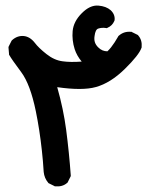

<svg xmlns="http://www.w3.org/2000/svg" viewBox="-20 -485 540 693"><path d="M176.3 186.5 156.7 176.8 154.8 175.8 153.8 174.3Q140.1 158.2 137.7 135.7Q135.3 95.7 131.1 58.1Q127 20.5 121.6 -14.6Q116.2 -49.8 109.4 -83Q89.4 -180.7 56.6 -224.6Q22 -271 14.2 -285.2L12.7 -287.1V-289.1L10.7 -312.5V-315.4L11.7 -317.9L21.5 -337.4L22.5 -338.9L23.9 -340.3Q42.5 -356.9 65.4 -355Q87.9 -353 105.5 -330.6Q119.1 -312.5 147.5 -290Q161.6 -278.8 176.3 -272.2Q190.9 -265.6 206.5 -263.7Q233.4 -259.8 274.9 -262.7Q257.3 -283.7 249.5 -307.6Q239.3 -339.8 242.2 -373Q245.6 -407.7 274.9 -437Q304.7 -467.3 335 -464.8Q363.3 -462.4 379.4 -448.2Q396 -432.6 393.6 -412.1L393.1 -410.6L392.6 -409.2Q385.3 -392.1 368.2 -384.8L365.2 -383.3L362.8 -383.8Q347.7 -386.2 334.5 -381.8Q324.2 -378.4 321.3 -355Q319.3 -342.3 322.5 -332.5Q325.7 -322.8 334 -314.5Q341.8 -306.6 350.1 -303.2Q358.4 -299.8 367.7 -299.8Q374.5 -306.2 380.9 -314.2Q387.2 -322.3 393.6 -332Q399.9 -341.8 406.7 -353.5L407.2 -355L408.7 -356Q427.2 -372.6 453.1 -370.1H455.1L456.5 -369.1L476.1 -359.4L478 -358.4L479 -356.9Q493.7 -340.3 491.2 -314.5V-313.5L490.7 -312.5Q481.9 -286.6 430.7 -236.3Q378.9 -185.5 326.2 -170.9Q277.8 -157.2 186.5 -170.4Q209 -91.3 218.8 -16.6Q229.5 65.4 235.4 147.9V150.4L234.4 152.8L224.6 172.4L223.6 174.3L222.2 175.3Q205.6 189.9 179.7 187.5H177.7Z"/></svg>

Font: NaikaiFont
Style: Bold
Weight: 700
Version: Version 1.89